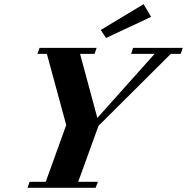

<svg xmlns="http://www.w3.org/2000/svg" viewBox="-20 -890 886 910"><path d="M482.4 -710 457.5 -748 660.6 -870.1 696.3 -810.1ZM110.4 0 120.6 -28.3H196.8L293.9 -297.4L202.1 -634.8H157.2L167.5 -663.1H438L428.2 -634.8H359.4L441.4 -331.1L712.9 -634.8H601.6L610.8 -663.1H846.2L836.4 -634.8H789.6L446.8 -293.5L350.6 -28.3H444.3L433.1 0Z"/></svg>

Font: Elstob 18pt ExtraBold
Style: Italic
Weight: 800
Italic angle: -20°
Designer: Peter S. Baker
Version: Version 1.015